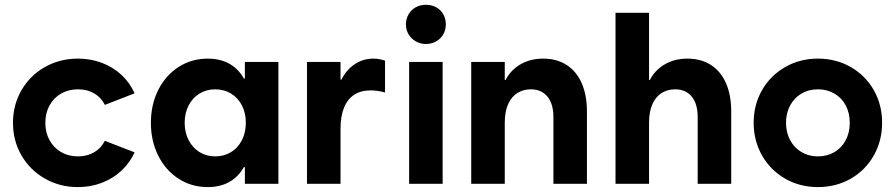

<svg xmlns="http://www.w3.org/2000/svg" viewBox="-20 -760 3702 794"><path d="M33.7 -252Q33.7 -326.7 69.1 -387.5Q104.5 -448.2 166 -482.9Q227.5 -517.6 302.2 -517.6Q355.5 -517.6 401.6 -500Q447.8 -482.4 482.4 -450.2Q517.1 -418 536.6 -374L413.6 -326.2Q398.4 -356.9 369.6 -373.8Q340.8 -390.6 302.2 -390.6Q263.2 -390.6 232.7 -373Q202.1 -355.5 184.8 -324Q167.5 -292.5 167.5 -252Q167.5 -211.9 184.8 -180.4Q202.1 -148.9 232.7 -131.1Q263.2 -113.3 302.2 -113.3Q340.8 -113.3 369.6 -130.4Q398.4 -147.5 413.6 -177.7L536.6 -129.9Q517.1 -86.9 482.4 -54.4Q447.8 -22 401.6 -4.2Q355.5 13.7 302.2 13.7Q227.5 13.7 166 -21.2Q104.5 -56.2 69.1 -116.9Q33.7 -177.7 33.7 -252Z M839.4 13.7Q772 13.7 718.3 -21Q664.6 -55.7 634.3 -116.5Q604 -177.2 604 -252Q604 -327.1 634.3 -387.7Q664.6 -448.2 718.3 -482.9Q772 -517.6 839.4 -517.6Q899.4 -517.6 941.2 -488.5Q982.9 -459.5 1004.9 -400.1Q1026.9 -340.8 1026.9 -252L977.1 -435.1H1038.6V-68.8H977.1L1026.9 -252Q1026.9 -163.1 1004.9 -104Q982.9 -44.9 941.2 -15.6Q899.4 13.7 839.4 13.7ZM996.6 -252Q996.6 -292.5 980.5 -324Q964.4 -355.5 935.5 -373Q906.7 -390.6 870.1 -390.6Q833.5 -390.6 804.9 -373Q776.4 -355.5 760 -324Q743.7 -292.5 743.7 -252Q743.7 -212.4 760 -180.7Q776.4 -148.9 804.9 -131.1Q833.5 -113.3 870.1 -113.3Q906.7 -113.3 935.5 -131.1Q964.4 -148.9 980.5 -180.4Q996.6 -211.9 996.6 -252ZM992.7 0V-101.6L1014.6 -252L992.7 -385.7V-503.9H1131.3V0Z M1249.5 -503.9H1388.2V0H1249.5ZM1368.7 -325.7V-430.7H1403.8L1368.7 -325.7Q1368.7 -380.4 1388.9 -424.3Q1409.2 -468.3 1444.6 -492.9Q1480 -517.6 1523.9 -517.6Q1547.9 -517.6 1572.3 -509.3V-377.4Q1542.5 -386.2 1512.7 -386.2Q1472.7 -386.2 1444.8 -368.2Q1417 -350.1 1402.6 -314.5Q1388.2 -278.8 1388.2 -227.5Z M1671.9 -503.9H1810.5V0H1671.9ZM1658.7 -659.2Q1658.7 -682.1 1669.7 -700.9Q1680.7 -719.7 1699.5 -730Q1718.3 -740.2 1741.2 -740.2Q1764.6 -740.2 1783.7 -730Q1802.7 -719.7 1813.2 -700.9Q1823.7 -682.1 1823.7 -659.2Q1823.7 -636.2 1813.2 -617.9Q1802.7 -599.6 1783.7 -588.9Q1764.6 -578.1 1741.2 -578.1Q1718.3 -578.1 1699.5 -588.9Q1680.7 -599.6 1669.7 -617.9Q1658.7 -636.2 1658.7 -659.2Z M1928.7 -503.9H2067.4V0H1928.7ZM2174.8 -390.6Q2144.5 -390.6 2120.1 -375.7Q2095.7 -360.8 2081.5 -329.8Q2067.4 -298.8 2067.4 -252L2051.8 -345.7V-429.2H2083L2051.8 -345.7Q2051.8 -396.5 2074 -435.3Q2096.2 -474.1 2135.7 -495.8Q2175.3 -517.6 2226.1 -517.6Q2282.7 -517.6 2323.5 -491.2Q2364.3 -464.8 2385.7 -415.8Q2407.2 -366.7 2407.2 -298.8V0H2268.6V-275.4Q2268.6 -330.6 2243.9 -360.6Q2219.2 -390.6 2174.8 -390.6Z M2525.4 -707H2664.1V0H2525.4ZM2771.5 -390.6Q2741.2 -390.6 2716.8 -375.7Q2692.4 -360.8 2678.2 -329.8Q2664.1 -298.8 2664.1 -252L2648.4 -345.7V-429.2H2679.7L2648.4 -345.7Q2648.4 -396.5 2670.7 -435.3Q2692.9 -474.1 2732.4 -495.8Q2772 -517.6 2822.8 -517.6Q2879.4 -517.6 2920.2 -491.2Q2960.9 -464.8 2982.4 -415.8Q3003.9 -366.7 3003.9 -298.8V0H2865.2V-275.4Q2865.2 -330.6 2840.6 -360.6Q2815.9 -390.6 2771.5 -390.6Z M3096.7 -252Q3096.7 -327.1 3131.6 -387.7Q3166.5 -448.2 3227.3 -482.9Q3288 -517.6 3362.3 -517.6Q3437.4 -517.6 3498 -482.9Q3558.6 -448.2 3593.3 -387.7Q3627.9 -327.1 3627.9 -252Q3627.9 -177.7 3593.3 -116.7Q3558.6 -55.7 3498 -21Q3437.4 13.7 3362.3 13.7Q3288 13.7 3227.3 -21Q3166.5 -55.7 3131.6 -116.7Q3096.7 -177.7 3096.7 -252ZM3494.1 -252Q3494.1 -292.5 3477.5 -324Q3460.9 -355.5 3430.7 -373Q3400.4 -390.6 3362.3 -390.6Q3324.2 -390.6 3294.4 -373Q3264.6 -355.5 3247.6 -324Q3230.5 -292.5 3230.5 -252Q3230.5 -211.9 3247.6 -180.4Q3264.6 -148.9 3294.4 -131.1Q3324.1 -113.3 3362.3 -113.3Q3400.4 -113.3 3430.7 -131Q3460.9 -148.8 3477.5 -180.4Q3494.1 -211.9 3494.1 -252Z"/></svg>

Font: Wanted Sans Variable
Style: Regular
Weight: 400
Designer: Original Design by Kil Hyung-jin and Kang Hanbin, Wanted Lab, Inc; Hangeul from Source Han Sans by Jang Soo-young and Ka
Foundry: Wanted Lab, Inc.
Version: Version 1.003;Glyphs 3.2 (3227)